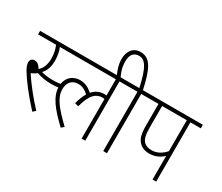

<svg xmlns="http://www.w3.org/2000/svg" viewBox="-146 -1265 1904 1646"><g transform="rotate(30 805.5 -442.0)"><path d="M304 -310C260 -310 222 -316 191 -324C223 -358 239 -402 239 -465C239 -510 229 -558 216 -587H346V-622H0V-587H178C193 -555 203 -507 203 -466C203 -407 187 -361 152 -332C132 -365 113 -380 87 -380C63 -380 46 -364 46 -340C46 -320 52 -298 72 -264C109 -201 188 -97 288 12L315 -11C240 -90 165 -185 111 -267C131 -276 150 -286 165 -299C208 -282 264 -275 307 -275C347 -275 376 -278 404 -285L399 -319C369 -313 342 -310 304 -310Z M330 -587H770V-427C764 -428 757 -428 750 -428C705 -428 666 -412 635 -375C598 -407 561 -428 510 -428C449 -428 378 -389 378 -288C378 -189 451 -103 568 9L594 -14C472 -132 415 -200 415 -287C415 -348 449 -392 513 -392C553 -392 582 -376 614 -347C597 -318 582 -281 570 -235L606 -225C641 -359 692 -394 749 -394C757 -394 764 -393 770 -392V0H806V-587H909V-622H330Z M763 -615H800C778 -662 763 -702 763 -760C763 -820 786 -861 842 -861C903 -861 942 -807 982 -622H896V-587H984V0H1021V-587H1124V-622H1018C977 -806 938 -896 839 -896C764 -896 725 -838 725 -764C725 -708 742 -660 763 -615Z M1508 -587H1611V-622H1110V-587H1192V-371C1192 -291 1204 -250 1231 -220C1256 -192 1290 -178 1336 -178C1397 -178 1441 -205 1472 -233V0H1508ZM1472 -587V-281C1435 -238 1391 -213 1337 -213C1304 -213 1277 -222 1258 -243C1239 -266 1228 -298 1228 -380V-587Z"/></g></svg>

Font: Noto Sans Devanagari UI SemiCondensed ExtraLight
Style: Regular
Weight: 200
Width: 4
Designer: Jelle Bosma - Monotype Design Team
Foundry: Monotype Imaging Inc.
Version: Version 2.004